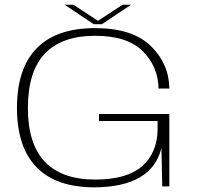

<svg xmlns="http://www.w3.org/2000/svg" viewBox="-20 -802 851 826"><path d="M387 4Q634 2 674.5 -165.5L678 0H708.5V-311.5H406V-281.5H658V-244Q656.5 -145 591.5 -87.2Q526.5 -29.5 389.5 -29.5Q246 -29.5 173 -106.2Q100 -183 100 -337.5Q100 -494.5 173 -571.2Q246 -648 389 -648Q528 -648 594.2 -581.8Q660.5 -515.5 662 -421H708.5Q707.5 -527 628.8 -604Q550 -681 389 -681Q222 -681 137.5 -594Q53 -507 53 -338Q53 -169.5 137 -82.8Q221 4 387 4ZM383 -698H418.5L543.5 -781.5H507L401.5 -712.5L296 -781.5H258.5Z"/></svg>

Font: Anybody Expanded ExtraLight
Style: Regular
Weight: 250
Width: 7
Version: Version 1.113;gftools[0.9.25]